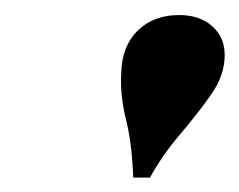

<svg xmlns="http://www.w3.org/2000/svg" viewBox="-20 -609 323 259"><path d="M159.7 -369.4Q158.1 -415.3 150 -447.6Q141.9 -479.8 143.5 -510.5Q144.4 -546.8 165.7 -567.7Q187.1 -588.7 221.8 -588.7Q249.2 -588.7 266.1 -573.8Q283.1 -558.9 283.1 -534.7Q283.1 -507.3 264.5 -481Q246 -454.8 222.6 -427.4Q199.2 -400 182.3 -369.4Z"/></svg>

Font: Playfair 5pt SemiExpanded Light ExtraBold
Style: Italic
Weight: 800
Italic angle: -15.6°
Version: Version 2.001;gftools[0.9.30]